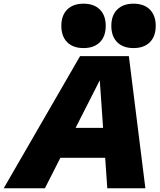

<svg xmlns="http://www.w3.org/2000/svg" viewBox="-76 -1002 850 1022"><path d="M-56.2 0 350.1 -703.1H609.9L697.8 0H495.1L455.1 -574.7L163.1 0ZM185.5 -162.1 219.2 -321.3H580.6L546.9 -162.1ZM368.7 -746.1Q313 -746.1 281.7 -777.3Q250.5 -808.6 250.5 -864.3Q250.5 -919.9 281.7 -951.2Q313 -982.4 368.7 -982.4Q424.3 -982.4 455.6 -951.2Q486.8 -919.9 486.8 -864.3Q486.8 -808.6 455.6 -777.3Q424.3 -746.1 368.7 -746.1ZM634.8 -746.1Q579.1 -746.1 547.9 -777.3Q516.6 -808.6 516.6 -864.3Q516.6 -919.9 547.9 -951.2Q579.1 -982.4 634.8 -982.4Q690.4 -982.4 721.7 -951.2Q752.9 -919.9 752.9 -864.3Q752.9 -808.6 721.7 -777.3Q690.4 -746.1 634.8 -746.1Z"/></svg>

Font: Schibsted Grotesk Black
Style: Italic
Weight: 900
Italic angle: -12°
Designer: Bakken & Baeck AS, Henrik Kongsvoll
Foundry: Schibsted ASA
Version: Version 1.100;gftools[0.9.25]